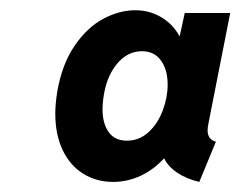

<svg xmlns="http://www.w3.org/2000/svg" viewBox="-20 -746 467 373"><path d="M87.4 -525.4Q87.4 -543.9 91.3 -568.4Q100.6 -621.6 125 -657.2Q149.4 -692.9 180.7 -709.5Q211.9 -726.1 242.7 -726.1Q270.5 -726.1 293.2 -712.6Q315.9 -699.2 328.6 -675.8H329.1L338.9 -720.7H427.2L384.8 -505.4Q383.3 -498 383.3 -492.7Q383.3 -475.1 399.4 -470.7L367.2 -392.6Q342.3 -398.4 324.5 -410.4Q306.6 -422.4 298.8 -438.5Q278.8 -416.5 253.2 -404.5Q227.5 -392.6 199.7 -392.6Q167.5 -392.6 141.8 -408.4Q116.2 -424.3 101.8 -454.3Q87.4 -484.4 87.4 -525.4ZM305.7 -581.5Q305.7 -610.4 292.7 -628.4Q279.8 -646.5 255.9 -646.5Q227.1 -646.5 206.5 -621.1Q186 -595.7 180.7 -554.7Q179.2 -543.9 179.2 -533.7Q179.2 -505.9 191.2 -489.3Q203.1 -472.7 226.6 -472.7Q250.5 -472.7 268.6 -489.3Q286.6 -505.9 296.1 -531.2Q305.7 -556.6 305.7 -581.5Z"/></svg>

Font: Reddit Sans Chocolate ExBold
Style: Italic
Weight: 800
Italic angle: -11.25°
Designer: Stephen Hutchings
Version: Version 1.013